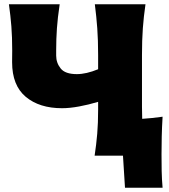

<svg xmlns="http://www.w3.org/2000/svg" viewBox="-20 -733 798 904"><path d="M425.5 0Q433.5 -53 437.8 -103.2Q442 -153.5 442 -217V-253.5Q397.5 -240 352.8 -231.8Q308 -223.5 272 -223.5Q165.5 -223.5 101.2 -277.2Q37 -331 37 -440Q37 -453.5 37.2 -467Q37.5 -480.5 37.5 -494.5Q37.5 -559 33.5 -609.2Q29.5 -659.5 22 -713H261Q251.5 -649.5 248 -599.8Q244.5 -550 244.5 -496V-471Q244.5 -437 265.8 -410.5Q287 -384 342 -384Q386 -384 442 -407V-474Q442 -544.5 438 -599.5Q434 -654.5 426.5 -713H665Q656.5 -654.5 652.5 -599.5Q648.5 -544.5 648.5 -474V-230.5Q648.5 -200.5 649.5 -173.5Q673.5 -175 697.5 -177.5Q721.5 -180 745.5 -183.5Q742.5 -133 741.5 -90Q740.5 -47 740.5 -6.5Q740.5 33 741.2 72.2Q742 111.5 745.5 151H568.5L559 0Z"/></svg>

Font: Commissioner Flair ExtraBold
Style: Regular
Weight: 800
Designer: Kostas Bartsokas
Foundry: Kostas Bartsokas
Version: Version 1.000; ttfautohint (v1.8.3)